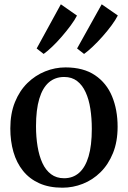

<svg xmlns="http://www.w3.org/2000/svg" viewBox="-20 -862 594 893"><path d="M28 -264.5Q28 -334 49.5 -387Q71 -440 107.5 -475.8Q144 -511.5 190 -530Q236 -548.5 284.5 -548.5Q368 -548.5 421.8 -512.2Q475.5 -476 501.2 -413.8Q527 -351.5 527 -272.5Q527 -203 505.5 -150Q484 -97 447.5 -61Q411 -25 365 -7Q319 11 270.5 11Q208 11 162.2 -9.8Q116.5 -30.5 86.8 -67.8Q57 -105 42.5 -155.2Q28 -205.5 28 -264.5ZM278 -33Q319.5 -33 348.2 -58.5Q377 -84 392 -134.8Q407 -185.5 407 -262.5Q407 -312.5 400.2 -356.2Q393.5 -400 378.2 -433.2Q363 -466.5 338.5 -485.2Q314 -504 278.5 -504Q236.5 -504 207.2 -478.8Q178 -453.5 162.8 -402.8Q147.5 -352 147.5 -275Q147.5 -224.5 154.8 -180.8Q162 -137 177.2 -103.8Q192.5 -70.5 217.5 -51.8Q242.5 -33 278 -33ZM370.5 -611.5 338.5 -636.5 453 -842 528 -790Q518 -770 499 -744.2Q480 -718.5 457 -692.5Q434 -666.5 411.2 -645Q388.5 -623.5 371.5 -611.5ZM182.5 -611.5 150.5 -636.5 263 -842 338 -789.5Q328 -769.5 309 -743.8Q290 -718 267.5 -692Q245 -666 222.8 -644.8Q200.5 -623.5 183.5 -611.5Z"/></svg>

Font: Merriweather 72pt Medium
Style: Regular
Weight: 500
Version: Version 2.100